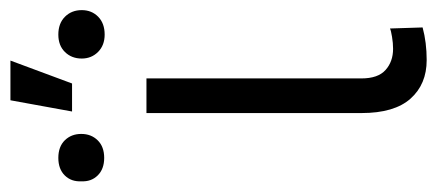

<svg xmlns="http://www.w3.org/2000/svg" viewBox="-317 -576 838 368"><g transform="rotate(-90 102.0 -392.0)"><path d="M135.7 -530.3V-118.2Q135.7 -86.4 151.9 -72Q168 -57.6 192.4 -57.6Q203.6 -57.6 215.3 -59.6Q227.1 -61.5 231.4 -63.5L233.4 -1Q204.6 6.8 170.9 6.8Q124.5 6.8 96.9 -24.2Q69.3 -55.2 69.3 -118.2V-530.3ZM93.8 -791H169.9L126 -672.9H72.3ZM-16.6 -699.2Q4.9 -699.2 17.1 -686.8Q29.3 -674.3 29.3 -655.3Q29.3 -636.2 17.1 -623.8Q4.9 -611.3 -16.6 -611.3Q-38.1 -611.3 -50.3 -623.8Q-62.5 -636.2 -61.5 -655.3Q-62.5 -674.3 -50.3 -686.8Q-38.1 -699.2 -16.6 -699.2ZM219.7 -699.2Q241.2 -699.2 253.9 -686.5Q266.6 -673.8 266.6 -654.3Q266.6 -635.3 253.9 -622.8Q241.2 -610.4 219.7 -610.4Q199.2 -610.4 186.5 -623Q173.8 -635.7 173.8 -654.3Q173.8 -673.8 186.3 -686.5Q198.7 -699.2 219.7 -699.2Z"/></g></svg>

Font: Pretendard JP Light
Style: Regular
Weight: 300
Designer: Base glyphs from Inter by Rasmus Andersson; Hangeul glyphs from Noto Sans CJK(Source Han Sans) by Jang Soo-young and Kan
Foundry: Kil Hyung-jin
Version: Version 1.309